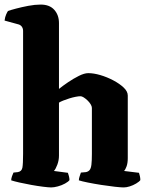

<svg xmlns="http://www.w3.org/2000/svg" viewBox="-25 -820 649 840"><path d="M199 0Q188 0 164 -3Q140 -6 112 -11Q84 -16 60 -21.5Q36 -27 24 -31Q24 -39 27.5 -49Q31 -59 34 -65L53 -67Q70 -70 73 -86.5Q76 -103 76 -147V-685Q76 -695 71 -702.5Q66 -710 57 -713L-5 -730Q-3 -746 2 -757Q7 -768 10 -772Q21 -776 45.5 -782.5Q70 -789 99 -794.5Q128 -800 153 -800Q192 -800 212.5 -777Q233 -754 233 -719V-431Q249 -444 272.5 -460Q296 -476 320 -488Q344 -500 361 -500Q385 -500 414 -491.5Q443 -483 470.5 -468.5Q498 -454 516 -437Q534 -420 534 -402V-128Q534 -106 528.5 -91.5Q523 -77 518 -72L583 -64Q585 -58 587 -49.5Q589 -41 589 -32Q584 -25 570.5 -17Q557 -9 542.5 -4.5Q528 0 516 0Q504 0 477 -3Q450 -6 418 -11Q386 -16 359 -21.5Q332 -27 320 -31Q320 -39 323.5 -49Q327 -59 329 -65L351 -67Q361 -69 367 -76Q373 -83 375 -100Q377 -117 377 -147V-348Q377 -355 371.5 -364Q366 -373 357.5 -381Q349 -389 341 -394Q333 -399 327 -399Q319 -399 306 -396.5Q293 -394 278.5 -389.5Q264 -385 251.5 -380Q239 -375 233 -371V-139Q233 -119 226 -100Q219 -81 211 -72L272 -64Q274 -59 276.5 -49.5Q279 -40 279 -32Q274 -25 259.5 -17Q245 -9 228 -4.5Q211 0 199 0Z"/></svg>

Font: Texturina Medium 12pt ExtraBold
Style: Regular
Weight: 800
Version: Version 1.002